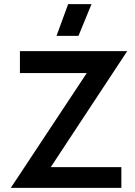

<svg xmlns="http://www.w3.org/2000/svg" viewBox="-20 -907 654 927"><path d="M309.1 -887.2H421.9L358.9 -733.9H252.9ZM32.2 0 398.9 -554.2H76.2V-660.2H594.2L225.1 -100.1H565.9V0Z"/></svg>

Font: Human Sans Medium
Style: Regular
Weight: 500
Designer: Tim Radville
Foundry: Continuum
Version: Version 1.000;FEAKit 1.0